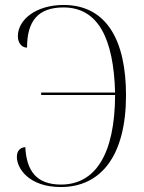

<svg xmlns="http://www.w3.org/2000/svg" viewBox="-20 -744 581 774"><path d="M225 10C389 10 488 -119 488 -360C488 -579 411 -724 236 -724C127 -724 52 -666 52 -598C52 -569 69 -552 89 -552C89 -660 134 -714 236 -714C375 -714 438 -590 444 -371H146V-361H444C443 -120 363 0 226 0C126 0 87 -56 82 -151C59 -149 48 -134 48 -111C48 -65 97 10 225 10Z"/></svg>

Font: Noto Serif Display SemiCondensed ExtraLight
Style: Regular
Weight: 200
Width: 4
Designer: Monotype Design Team
Foundry: Monotype Imaging Inc.
Version: Version 2.009